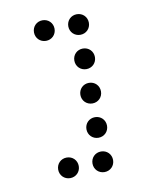

<svg xmlns="http://www.w3.org/2000/svg" viewBox="-61 -526 422 551"><g transform="rotate(-10 150.0 -250.0)"><path d="M100 -420C117 -420 130 -433 130 -450C130 -467 117 -480 100 -480C83 -480 70 -467 70 -450C70 -433 83 -420 100 -420ZM200 -420C217 -420 230 -433 230 -450C230 -467 217 -480 200 -480C183 -480 170 -467 170 -450C170 -433 183 -420 200 -420ZM200 -320C217 -320 230 -333 230 -350C230 -367 217 -380 200 -380C183 -380 170 -367 170 -350C170 -333 183 -320 200 -320ZM200 -220C217 -220 230 -233 230 -250C230 -267 217 -280 200 -280C183 -280 170 -267 170 -250C170 -233 183 -220 200 -220ZM200 -120C217 -120 230 -133 230 -150C230 -167 217 -180 200 -180C183 -180 170 -167 170 -150C170 -133 183 -120 200 -120ZM100 -20C117 -20 130 -33 130 -50C130 -67 117 -80 100 -80C83 -80 70 -67 70 -50C70 -33 83 -20 100 -20ZM200 -20C217 -20 230 -33 230 -50C230 -67 217 -80 200 -80C183 -80 170 -67 170 -50C170 -33 183 -20 200 -20Z"/></g></svg>

Font: TINY 5x3 60
Style: Regular
Weight: 150
Designer: Jack Halten Fahnestock
Foundry: Velvetyne Type Foundry
Version: Version 1.002;hotconv 1.0.109;makeotfexe 2.5.65596